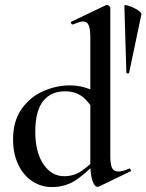

<svg xmlns="http://www.w3.org/2000/svg" viewBox="-20 -745 593 778"><path d="M33 -181Q33 -255 68 -304Q103 -353 156 -376Q209 -399 262 -399Q327 -399 385 -363L366 -287Q342 -332 313.5 -353.5Q285 -375 243 -375Q186 -375 154.5 -335Q123 -295 123 -212Q123 -128 156 -79.5Q189 -31 240 -31Q278 -31 308.5 -51Q339 -71 374 -109L383 -101Q337 -50 292.5 -18.5Q248 13 190 13Q147 13 111 -10.5Q75 -34 54 -78Q33 -122 33 -181ZM458 -50Q478 -50 503 -62H504Q507 -62 509.5 -57Q512 -52 509 -51L381 11L375 12Q363 12 354.5 -13Q346 -38 346 -82V-592Q346 -627 339.5 -642.5Q333 -658 316 -658Q305 -658 276 -646H274Q270 -646 268 -651Q266 -656 269 -657L409 -724L413 -725Q417 -725 422 -721Q427 -717 427 -714V-114Q427 -79 434 -64.5Q441 -50 458 -50ZM553 -687 503 -449Q502 -447 497 -447.5Q492 -448 492 -450L484 -722Q484 -727 502.5 -721Q521 -715 537.5 -704.5Q554 -694 553 -687Z"/></svg>

Font: Cormorant Garamond SemiBold
Style: Regular
Weight: 600
Designer: Christian Thalmann (Catharsis Fonts)
Foundry: Catharsis Fonts
Version: Version 4.000